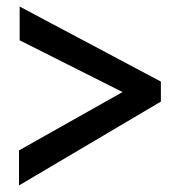

<svg xmlns="http://www.w3.org/2000/svg" viewBox="-20 -602 540 586"><path d="M38 -36V-143L354 -321L40 -479V-582L471 -353V-292Z"/></svg>

Font: Ligconsolata
Style: Bold
Weight: 700
Monospace: yes
Designer: Raph Levien, Cyreal, Brenton Simpson
Foundry: Raph Levien, Cyreal, Google
Version: Version 3.001; ttfautohint (v1.8.2.53-6de2)